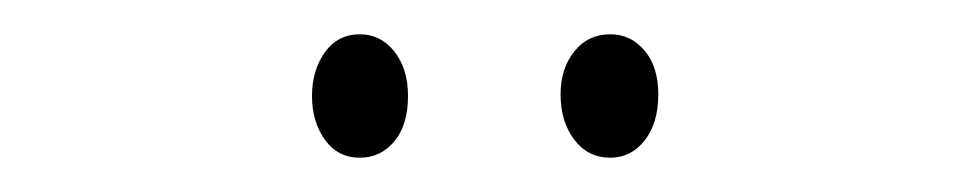

<svg xmlns="http://www.w3.org/2000/svg" viewBox="-20 -720 567 112"><path d="M162 -664Q162 -679 169.5 -689.5Q177 -700 190 -700Q202 -700 210 -690Q218 -680 218 -664Q218 -647 210 -637.5Q202 -628 190 -628Q177 -628 169.5 -638.5Q162 -649 162 -664ZM307 -665Q307 -680 315 -690Q323 -700 336 -700Q348 -700 356 -690.5Q364 -681 364 -665Q364 -648 356 -638Q348 -628 336 -628Q323 -628 315 -638.5Q307 -649 307 -665Z"/></svg>

Font: Noto Sans Lao Looped ExtraCondensed ExtraLight
Style: Regular
Weight: 200
Width: 2
Designer: Mark Frömberg, Ben Mitchell
Foundry: The Fontpad Ltd
Version: Version 1.002; ttfautohint (v1.8.4.7-5d5b)